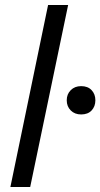

<svg xmlns="http://www.w3.org/2000/svg" viewBox="-20 -749 402 769"><path d="M21.6 0 172.6 -729H252.9L100.9 0ZM305 -290.6Q279.4 -290.6 263.4 -306.6Q247.3 -322.7 247.3 -347.3Q247.3 -371.9 263.4 -387.9Q279.4 -404 305 -404Q331.9 -404 346.9 -387.9Q362 -371.9 362 -347.3Q362 -322.7 346.9 -306.6Q331.9 -290.6 305 -290.6Z"/></svg>

Font: Mona Sans
Style: Italic
Weight: 200
Italic angle: -11.6951°
Designer: Deni Anggara
Foundry: GitHub
Version: Version 2.000